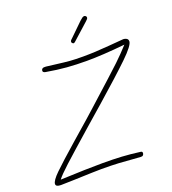

<svg xmlns="http://www.w3.org/2000/svg" viewBox="-160 -1014 997 1111"><g transform="rotate(-20 338.5 -458.0)"><path d="M277 -31Q242 -31 105 -26L26 -24Q-5 -24 -5 -41Q-5 -61 38 -103Q81 -145 186 -237Q315 -349 344 -376Q524 -538 566.5 -578.5Q609 -619 648 -662Q507 -648 414 -648Q348 -648 291 -652.5Q234 -657 165 -669Q150 -672 150 -681Q150 -701 178 -698L235 -691Q289 -684 320.5 -681.5Q352 -679 401 -679Q473 -679 560 -686.5Q647 -694 652 -694Q659 -694 666 -691.5Q673 -689 677 -685Q682 -680 682 -671Q682 -646 611 -577.5Q540 -509 401 -387L370 -360L282 -283Q158 -174 105 -125.5Q52 -77 35 -54Q200 -61 295 -61Q361 -61 413 -58Q465 -55 525 -47Q535 -46 535 -36Q535 -29 530 -23.5Q525 -18 515 -19Q426 -26 383 -28.5Q340 -31 277 -31ZM364 -781Q364 -786 366 -789.5Q368 -793 376 -800L457 -879Q468 -889 474 -893Q480 -897 486 -897Q490 -897 494.5 -893.5Q499 -890 499 -884Q499 -879 495 -874.5Q491 -870 487 -866.5Q483 -863 480 -860L392 -781Q389 -778 384 -774Q379 -770 375 -770Q372 -770 368 -774Q364 -778 364 -781Z"/></g></svg>

Font: Mali ExtraLight
Style: Italic
Weight: 275
Italic angle: -10°
Version: Version 1.000; ttfautohint (v1.6)